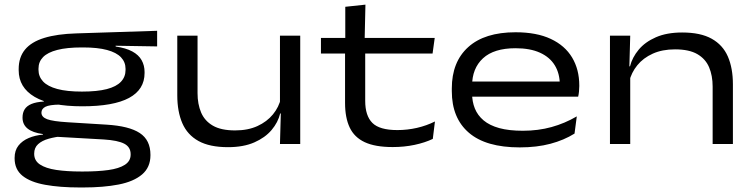

<svg xmlns="http://www.w3.org/2000/svg" viewBox="-20 -636 3333 848"><path d="M343.5 -166.5Q204 -166.5 133.2 -208Q62.5 -249.5 62.5 -326V-331Q62.5 -383 90.5 -417Q118.5 -451 175.2 -468.5Q232 -486 317 -488.5L674 -500V-431L490.5 -434L491 -430.5Q536 -424 564.2 -408.8Q592.5 -393.5 605.5 -370.2Q618.5 -347 618.5 -318V-313.5Q618.5 -240.5 550 -203.5Q481.5 -166.5 343.5 -166.5ZM338.5 121.5H348Q411.5 121.5 458.5 115Q505.5 108.5 531.2 92Q557 75.5 557 47V45Q557 13.5 529 -1.2Q501 -16 438.5 -20L227 -32L260.5 -35Q224 -31.5 194.8 -23.2Q165.5 -15 148.2 0.8Q131 16.5 131 42.5V43.5Q131 73.5 156.5 90.5Q182 107.5 228.5 114.5Q275 121.5 338.5 121.5ZM332.5 192Q244.5 192 179.5 180.2Q114.5 168.5 79.5 140.5Q44.5 112.5 44.5 63V61.5Q44.5 28.5 61.5 7Q78.5 -14.5 107 -26.5Q135.5 -38.5 170 -41.5L169 -44Q124.5 -50 102 -68Q79.5 -86 79.5 -116.5V-117Q79.5 -138 88.8 -153Q98 -168 118.8 -176.8Q139.5 -185.5 173.5 -187.5V-201.5L289.5 -173L244.5 -174Q198.5 -173.5 180.8 -164.5Q163 -155.5 163 -138.5Q163 -119 188.2 -109.5Q213.5 -100 279.5 -96L450 -85.5Q550 -79.5 597.2 -48.5Q644.5 -17.5 644.5 48V49.5Q644.5 103 607.5 134.5Q570.5 166 503.8 179Q437 192 347 192ZM342 -231.5Q409.5 -231.5 451.8 -242.5Q494 -253.5 514.2 -275Q534.5 -296.5 534.5 -327V-332Q534.5 -361.5 514.5 -382.8Q494.5 -404 453 -415.2Q411.5 -426.5 346.5 -426.5H341.5Q275.5 -426.5 233 -415.5Q190.5 -404.5 170.2 -383.8Q150 -363 150 -333V-327.5Q150 -298 170.2 -276.2Q190.5 -254.5 233 -243Q275.5 -231.5 342 -231.5Z M852.5 -478.5V-224.5Q852.5 -176.5 868.2 -139.2Q884 -102 920.2 -81Q956.5 -60 1018.5 -60Q1075 -60 1117 -79.2Q1159 -98.5 1185.5 -130.8Q1212 -163 1221 -203L1235 -135H1217.5Q1208 -95.5 1179.5 -61.8Q1151 -28 1103 -7Q1055 14 987 14Q906 14 856.8 -13.2Q807.5 -40.5 785.2 -92Q763 -143.5 763 -215V-478.5ZM1306 -478.5V0H1216.5L1220.5 -144L1216.5 -154.5V-478.5Z M1714.5 13.5Q1637 13.5 1591 -8Q1545 -29.5 1524.5 -72.8Q1504 -116 1504 -181.5V-425.5H1593V-190.5Q1593 -124.5 1624.8 -93Q1656.5 -61.5 1735 -61.5Q1779 -61.5 1821.5 -71.2Q1864 -81 1901 -99.5L1891.5 -22.5Q1857 -6 1811.2 3.8Q1765.5 13.5 1714.5 13.5ZM1397.5 -399.5V-468.5H1900L1890.5 -399.5ZM1505 -460V-606L1594 -615.5L1590.5 -460Z M2275.5 15Q2126 15 2050.8 -49.8Q1975.5 -114.5 1975.5 -233.5V-245.5Q1975.5 -362.5 2048 -428Q2120.5 -493.5 2257 -493.5Q2350 -493.5 2412.5 -464.2Q2475 -435 2506.8 -382Q2538.5 -329 2538.5 -258.5V-255.5Q2538.5 -244 2537.2 -231.5Q2536 -219 2533.5 -209H2450Q2451.5 -220.5 2452 -234.5Q2452.5 -248.5 2452.5 -261.5Q2452.5 -311 2430.5 -347.2Q2408.5 -383.5 2365 -403.2Q2321.5 -423 2257 -423Q2161.5 -423 2113.2 -378.5Q2065 -334 2065 -257V-249.5V-240V-224Q2065 -187.5 2077.2 -157Q2089.5 -126.5 2116 -104.2Q2142.5 -82 2185.2 -70.2Q2228 -58.5 2289 -58.5Q2357 -58.5 2415.8 -74.8Q2474.5 -91 2527.5 -122L2517.5 -46Q2471 -17 2411 -1Q2351 15 2275.5 15ZM2016.5 -209V-276H2516V-209Z M3127.5 0V-253.5Q3127.5 -302 3111.8 -339Q3096 -376 3059.8 -397Q3023.5 -418 2961.5 -418Q2905 -418 2863 -399Q2821 -380 2794.8 -347.8Q2768.5 -315.5 2759 -275.5L2745 -343H2762.5Q2772.5 -382.5 2800.8 -416.5Q2829 -450.5 2877 -471.5Q2925 -492.5 2993 -492.5Q3074 -492.5 3123.2 -465Q3172.5 -437.5 3194.8 -386.2Q3217 -335 3217 -263.5V0ZM2674 0V-478.5H2763.5L2759.5 -334.5L2763.5 -324V0Z"/></svg>

Font: Anek Gujarati Expanded
Style: Regular
Weight: 400
Width: 7
Designer: Mrunmayee Ghaisas (Gujarati), Yesha Goshar (Latin)
Foundry: Ek Type
Version: Version 1.003